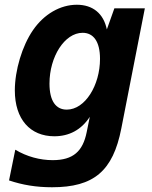

<svg xmlns="http://www.w3.org/2000/svg" viewBox="-20 -582 642 809"><path d="M199.2 207C375 207 456.1 139.2 491.2 -41L590.3 -546.9H461.9L430.2 -458C416.5 -524.9 371.1 -562 303.7 -562C233.9 -562 165.5 -522.5 119.1 -455.1C73.2 -388.7 42.5 -285.2 42.5 -201.2C42.5 -79.1 107.4 -7.8 209 -7.8C270.5 -7.8 322.3 -34.2 358.4 -89.8L345.2 -24.9C329.1 55.2 288.6 92.8 202.1 92.8C148.4 92.8 93.3 78.1 44.4 48.8L18.1 178.2C74.7 197.3 132.3 207 199.2 207ZM261.2 -120.1C215.8 -120.1 188.5 -155.8 188.5 -230C188.5 -342.8 252 -443.8 328.1 -443.8C373 -443.8 401.4 -408.2 401.4 -334C401.4 -223.1 338.9 -120.1 261.2 -120.1Z"/></svg>

Font: Hack
Style: Bold Oblique
Weight: 700
Italic angle: -12°
Monospace: yes
Designer: Christopher Simpkins
Foundry: Christopher Simpkins
Version: Version 2.010